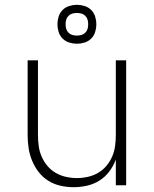

<svg xmlns="http://www.w3.org/2000/svg" viewBox="-20 -771 640 799"><path d="M287 8Q259 8 232 2Q205 -4 181.5 -18.5Q158 -33 141 -55Q124 -77 113.5 -102.5Q103 -128 99 -155Q95 -182 95 -210V-520H138V-210Q138 -187 141 -164Q144 -141 153 -120Q162 -99 177 -81Q192 -63 212 -51.5Q232 -40 254.5 -35Q277 -30 300 -30Q323 -30 345.5 -35Q368 -40 388 -51.5Q408 -63 423 -81Q438 -99 447 -120Q456 -141 459 -164Q462 -187 462 -210V-520H505V0H462V-107Q452 -80 435 -57.5Q418 -35 394.5 -20Q371 -5 343 1.5Q315 8 287 8ZM300 -589Q284 -589 268 -594Q252 -599 240.5 -610.5Q229 -622 224 -638Q219 -654 219 -670Q219 -686 224 -702Q229 -718 240.5 -729.5Q252 -741 268 -746Q284 -751 300 -751Q316 -751 332 -746Q348 -741 359.5 -729.5Q371 -718 376 -702Q381 -686 381 -670Q381 -654 376 -638Q371 -622 359.5 -610.5Q348 -599 332 -594Q316 -589 300 -589ZM300 -623Q310 -623 319 -625.5Q328 -628 335 -635Q342 -642 344.5 -651Q347 -660 347 -670Q347 -680 344.5 -689Q342 -698 335 -705Q328 -712 319 -714.5Q310 -717 300 -717Q290 -717 281 -714.5Q272 -712 265 -705Q258 -698 255.5 -689Q253 -680 253 -670Q253 -660 255.5 -651Q258 -642 265 -635Q272 -628 281 -625.5Q290 -623 300 -623Z"/></svg>

Font: Iosevka Aile Extralight
Style: Regular
Weight: 200
Designer: Belleve Invis
Foundry: Belleve Invis
Version: Version 31.1.0; ttfautohint (v1.8.4)